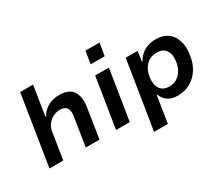

<svg xmlns="http://www.w3.org/2000/svg" viewBox="-144 -1114 1948 1675"><g transform="rotate(-30 829.5 -276.5)"><path d="M44 0 156 -705H286L239 -408H246Q277 -464 328 -488.5Q379 -513 438 -513Q501 -513 539 -488.5Q577 -464 591 -415.5Q605 -367 594 -295L548 0H410L455 -289Q461 -324 455 -347.5Q449 -371 430 -384.5Q411 -398 376 -398Q339 -398 306.5 -380.5Q274 -363 253 -335Q232 -307 226 -271L183 0Z M809 -607 830 -733H972L951 -607ZM715 0 795 -503H933L853 0Z M994 180 1103 -504H1223L1208 -403H1214Q1238 -444 1268 -468Q1298 -492 1333.5 -502.5Q1369 -513 1408 -513Q1482 -513 1529 -478Q1576 -443 1594.5 -381.5Q1613 -320 1600 -243Q1589 -167 1553.5 -110.5Q1518 -54 1462 -22Q1406 10 1331 10Q1272 10 1234.5 -16.5Q1197 -43 1181 -87H1175L1133 180ZM1308 -96Q1352 -96 1384 -115.5Q1416 -135 1438 -170Q1460 -205 1467 -253Q1478 -323 1450 -365.5Q1422 -408 1358 -408Q1316 -408 1283 -389.5Q1250 -371 1228.5 -336Q1207 -301 1200 -253Q1189 -182 1217 -139Q1245 -96 1308 -96Z"/></g></svg>

Font: Nunito Sans 6pt
Style: Bold Italic
Weight: 700
Italic angle: -9°
Version: Version 3.101;gftools[0.9.27]